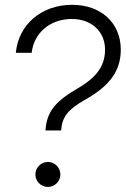

<svg xmlns="http://www.w3.org/2000/svg" viewBox="-20 -759 516 787"><path d="M166.5 -224.1H230.5C234.9 -281.7 259.8 -311 328.6 -350.1C419.4 -401.4 475.1 -460 475.1 -555.2C475.1 -665.5 393.6 -739.3 275.9 -739.3C149.4 -739.3 55.7 -658.2 44.9 -542.5H109.9C118.7 -624 185.5 -681.2 274.4 -681.2C354 -681.2 410.6 -630.9 410.6 -555.2C410.6 -482.4 367.2 -437 299.8 -397.5C212.4 -346.7 170.9 -304.7 166.5 -224.1ZM125 -43.9C125 -15.6 148.4 7.3 176.3 7.3C204.1 7.3 227.5 -15.6 227.5 -43.9C227.5 -72.3 204.1 -95.2 176.3 -95.2C148.4 -95.2 125 -72.3 125 -43.9Z"/></svg>

Font: Guggenheim Sans Display Light
Style: Italic
Weight: 300
Italic angle: -7°
Designer: Modified by Tom Baber under direction of Pentagram Design 2023
Foundry: rsms
Version: Version 1.001;Glyphs 3.1.2 (3151)